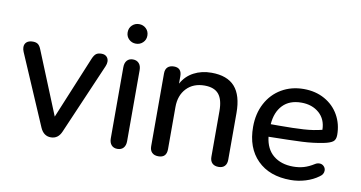

<svg xmlns="http://www.w3.org/2000/svg" viewBox="-70 -868 1984 1055"><g transform="rotate(10 922.0 -340.5)"><path d="M200 -36 31 -429Q25 -443 25 -455Q25 -473 37 -483.5Q49 -494 72 -494Q90 -494 100.5 -486Q111 -478 119 -457L261 -109L405 -457Q414 -478 424.5 -486Q435 -494 455 -494Q473 -494 483.5 -483.5Q494 -473 494 -456Q494 -444 488 -430L318 -36Q300 7 259 7Q219 7 200 -36Z M585 -45V-441Q585 -466 597 -479.5Q609 -493 630 -493Q651 -493 663.5 -479.5Q676 -466 676 -441V-45Q676 -21 664 -7.5Q652 6 630 6Q609 6 597 -7.5Q585 -21 585 -45ZM575 -635Q575 -659 591 -674.5Q607 -690 630 -690Q653 -690 669 -674.5Q685 -659 685 -635Q685 -612 669 -596.5Q653 -581 630 -581Q607 -581 591 -596.5Q575 -612 575 -635Z M811 -41V-447Q811 -470 823.5 -482Q836 -494 859 -494Q902 -494 902 -447V-406Q926 -450 969.5 -473Q1013 -496 1068 -496Q1156 -496 1198.5 -448Q1241 -400 1241 -302V-41Q1241 -18 1229 -5.5Q1217 7 1195 7Q1172 7 1159.5 -5.5Q1147 -18 1147 -41V-296Q1147 -360 1122 -390Q1097 -420 1043 -420Q980 -420 942.5 -380.5Q905 -341 905 -276V-41Q905 7 859 7Q836 7 823.5 -5.5Q811 -18 811 -41Z M1344 -243Q1344 -317 1374.5 -374.5Q1405 -432 1459.5 -464Q1514 -496 1583 -496Q1649 -496 1700 -467.5Q1751 -439 1779 -389.5Q1807 -340 1807 -279Q1807 -252 1791.5 -241Q1776 -230 1741 -223Q1686 -212 1624 -209Q1562 -206 1437 -204Q1445 -136 1488 -101Q1531 -66 1598 -66Q1630 -66 1657.5 -74Q1685 -82 1715 -101Q1726 -108 1739 -108Q1753 -108 1763 -98Q1773 -88 1773 -74Q1773 -53 1752 -39Q1721 -16 1680 -3.5Q1639 9 1597 9Q1479 9 1411.5 -58.5Q1344 -126 1344 -243ZM1485 -274Q1565 -274 1620.5 -277.5Q1676 -281 1722 -293Q1721 -352 1682 -386Q1643 -420 1583 -420Q1517 -420 1479.5 -381Q1442 -342 1437 -274Z"/></g></svg>

Font: SN Pro
Style: Regular
Weight: 400
Designer: Tobias Whetton
Foundry: Supernotes
Version: Version 1.003